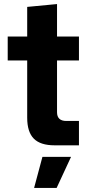

<svg xmlns="http://www.w3.org/2000/svg" viewBox="-20 -716 444 946"><path d="M249 0Q179 0 146.5 -33Q114 -66 114 -136V-418H18V-536H114V-682L261 -696V-536H369V-418H261V-163Q261 -120 307 -120H369V0ZM148 210 189 57H330L259 210Z"/></svg>

Font: Mona Sans
Style: Bold
Weight: 700
Designer: Deni Anggara
Foundry: GitHub
Version: Version 2.000;Glyphs 3.2.3 (3260)